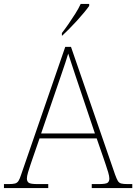

<svg xmlns="http://www.w3.org/2000/svg" viewBox="-24 -951 689 971"><path d="M-4 0V-20H18Q41 -20 52 -23Q63 -26 69.5 -36Q76 -46 83 -68L306 -714H335L558 -68Q566 -46 572 -36Q578 -26 589 -23Q600 -20 623 -20H645V0H440V-20H474Q512 -20 520.5 -27Q529 -34 529 -48Q529 -60 523 -80Q517 -100 510.5 -119Q504 -138 501 -147L465 -251H176L140 -147Q137 -138 130.5 -119Q124 -100 118 -80Q112 -60 112 -48Q112 -34 121 -27Q130 -20 167 -20H220V0ZM184 -276H456L379 -505Q370 -532 359 -564.5Q348 -597 338 -628Q328 -659 321 -680Q317 -665 306.5 -634Q296 -603 285 -570.5Q274 -538 266 -515ZM289 -784Q304 -803 322 -829Q340 -855 357 -882Q374 -909 384 -931H427V-921Q418 -908 401.5 -888Q385 -868 365 -846Q345 -824 325.5 -804.5Q306 -785 291 -771H289Z"/></svg>

Font: Noto Serif Lao Thin
Style: Regular
Weight: 250
Designer: Monotype Design Team
Foundry: Monotype Imaging Inc.
Version: Version 2.003